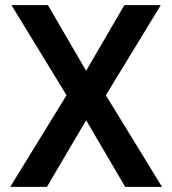

<svg xmlns="http://www.w3.org/2000/svg" viewBox="-20 -731 673 751"><path d="M20 0ZM316.9 -454.1 466.3 -710.9H608.9L394 -358.4L613.8 0H469.7L316.9 -260.7L163.6 0H20L240.2 -358.4L24.9 -710.9H167.5Z"/></svg>

Font: Roboto Medium
Style: Regular
Weight: 500
Designer: Google
Version: Version 2.134; 2016; ttfautohint (v1.6)